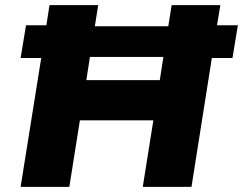

<svg xmlns="http://www.w3.org/2000/svg" viewBox="-20 -725 943 745"><path d="M60 0 140 -500H60L81 -627H160L172 -705H361L348 -623H633L646 -705H835L822 -627H903L882 -500H802L723 0H534L575 -258H290L249 0ZM315 -414H600L614 -504H329Z"/></svg>

Font: Nunito Sans 9pt Black
Style: Italic
Weight: 900
Italic angle: -9°
Version: Version 3.101;gftools[0.9.27]